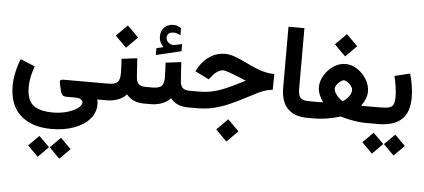

<svg xmlns="http://www.w3.org/2000/svg" viewBox="-66 -831 3216 1458"><g transform="rotate(5 1542.0 -102.0)"><path d="M183.1 -209Q169.4 -171.4 160.4 -130.9Q151.4 -90.3 151.4 -48.8Q151.4 49.3 199.5 88.6Q247.6 127.9 351.1 127.9Q411.6 127.9 460.9 113Q510.3 98.1 539.3 76.2Q568.4 54.2 568.4 32.7Q568.4 22.9 556.2 11.5Q543.9 0 507.8 0H444.3Q421.9 0 412.4 -10.3Q402.8 -20.5 398.9 -36.6L386.2 -90.3Q380.9 -112.8 386 -119.9Q391.1 -127 410.2 -127H711.4V0H677.2Q681.6 12.2 682.4 20.8Q683.1 29.3 683.1 36.1Q683.1 101.6 639.6 150.4Q596.2 199.2 521 226.3Q445.8 253.4 351.6 253.4Q200.7 253.4 114.7 176.8Q28.8 100.1 28.8 -49.3Q28.8 -96.7 41.3 -153.6Q53.7 -210.4 72.8 -253.9ZM350.1 393.1 429.7 314 509.3 393.6 429.7 473.1ZM185.5 393.1 265.1 314 344.7 393.1 265.1 473.1Z M1046.9 0H1035.2Q945.3 0 900.9 -58.1Q873 -28.8 834.5 -14.4Q795.9 0 751 0H691.9V-127H751Q803.2 -127 821.5 -146Q839.8 -165 839.8 -213.4Q839.8 -239.7 838.1 -268.6Q836.4 -297.4 835 -323.7L953.6 -338.4L962.9 -197.8Q965.3 -159.2 981.9 -143.1Q998.5 -127 1036.1 -127H1046.9ZM776.4 -495.6 861.3 -580.1 946.3 -495.6 861.3 -410.6Z M1382.3 0H1370.6Q1280.8 0 1236.3 -58.1Q1208.5 -28.8 1169.9 -14.4Q1131.3 0 1086.4 0H1027.3V-127H1086.4Q1138.7 -127 1157 -146Q1175.3 -165 1175.3 -213.4Q1175.3 -239.7 1173.6 -268.6Q1171.9 -297.4 1170.4 -323.7L1289.1 -338.4L1298.3 -197.8Q1300.8 -159.2 1317.4 -143.1Q1334 -127 1371.6 -127H1382.3ZM1144 -439.5Q1129.4 -455.1 1119.9 -474.4Q1110.4 -493.7 1110.4 -519.5Q1110.4 -538.6 1115.7 -553.7Q1121.1 -568.8 1130.4 -580.6Q1143.6 -597.2 1163.1 -606Q1182.6 -614.7 1203.1 -614.7Q1224.1 -614.7 1237.3 -609.4Q1250.5 -604 1264.6 -595.7L1265.1 -540.5Q1250.5 -548.3 1237.8 -552.5Q1225.1 -556.6 1210 -556.6Q1201.2 -556.6 1191.4 -554.2Q1181.6 -551.8 1174.3 -544.9Q1162.1 -533.7 1162.1 -513.2Q1162.1 -498 1172.4 -484.4Q1182.6 -470.7 1206.1 -463.9Q1208.5 -463.4 1210.9 -462.6Q1213.4 -461.9 1215.8 -461.9Q1218.3 -461.9 1220.2 -461.9L1283.7 -475.1V-420.9L1091.8 -375V-427.2Z M1597.7 147.9 1682.6 63.5 1767.6 147.9 1682.6 232.9ZM1362.8 0V-127H1442.4Q1498 -127 1546.6 -138.2Q1595.2 -149.4 1645 -170.9Q1694.8 -192.4 1754.4 -222.7L1789.1 -240.7Q1780.8 -243.7 1770.3 -248.3Q1759.8 -252.9 1737.8 -261.7Q1688.5 -281.7 1657 -292.7Q1625.5 -303.7 1614.3 -303.7Q1592.8 -303.7 1570.3 -290Q1547.9 -276.4 1531.7 -255.4L1508.3 -225.6L1401.9 -278.8L1419.4 -310.1Q1451.7 -364.3 1502.4 -397Q1553.2 -429.7 1614.7 -429.7Q1649.9 -429.7 1688.7 -415.8Q1727.5 -401.9 1771 -380.9Q1827.1 -353.5 1864.7 -338.6Q1902.3 -323.7 1933.3 -317.1Q1964.4 -310.5 2001 -308.6L1999 -189.5Q1970.7 -186 1947.3 -179.4Q1923.8 -172.9 1891.1 -157.2Q1858.4 -141.6 1802.2 -111.8Q1742.2 -80.1 1685.3 -54.9Q1628.4 -29.8 1568.8 -14.9Q1509.3 0 1440.9 0Z M2291 0H2278.8Q2182.6 0 2129.6 -52.5Q2076.7 -105 2076.7 -217.3V-676.8H2198.2V-216.8Q2198.2 -161.6 2217.5 -144.3Q2236.8 -127 2278.8 -127H2291Z M2439.5 -574.7 2524.4 -659.2 2609.4 -574.7 2524.4 -489.7ZM2678.2 -127.4Q2690.9 -127 2700.9 -127Q2710.9 -127 2719.2 -127H2765.6V0H2720.7Q2696.8 0 2663.6 -4.2Q2630.4 -8.3 2595.7 -15.6Q2561 -22.9 2531.7 -32.7Q2502 -22.5 2466.3 -15.1Q2430.7 -7.8 2396.5 -3.9Q2362.3 0 2336.9 0H2271.5V-127H2337.4Q2349.6 -127 2361.3 -127Q2373 -127 2388.7 -127.9Q2370.1 -153.8 2358.4 -182.4Q2346.7 -210.9 2346.7 -241.2Q2346.7 -275.4 2362.1 -309.3Q2377.4 -343.3 2403.8 -371.1Q2430.2 -398.9 2463.4 -415.8Q2496.6 -432.6 2532.2 -432.6Q2568.8 -432.6 2602.8 -416Q2636.7 -399.4 2663.3 -371.3Q2689.9 -343.3 2705.3 -309.1Q2720.7 -274.9 2720.7 -240.2Q2720.7 -209.5 2709 -181.4Q2697.3 -153.3 2678.2 -127.4ZM2532.2 -308.1Q2520.5 -308.1 2505.4 -296.9Q2490.2 -285.6 2479 -269.8Q2467.8 -253.9 2467.8 -239.3Q2467.8 -222.7 2478.8 -204.8Q2489.7 -187 2505.1 -172.1Q2520.5 -157.2 2534.2 -148.9Q2557.6 -161.1 2578.6 -187Q2599.6 -212.9 2599.6 -240.2Q2599.6 -254.4 2587.6 -270.3Q2575.7 -286.1 2559.8 -297.1Q2543.9 -308.1 2532.2 -308.1Z M3027.8 -403.3Q3040.5 -361.8 3048.1 -313Q3055.7 -264.2 3055.7 -222.7Q3055.7 -106.9 2995.6 -53.5Q2935.5 0 2818.8 0H2746.1V-127H2818.8Q2865.2 -127 2889.9 -133.1Q2914.6 -139.2 2923.8 -159.2Q2933.1 -179.2 2933.1 -221.2Q2933.1 -252.4 2926.3 -296.1Q2919.4 -339.8 2911.1 -374.5ZM2876.5 147.9 2956.1 68.8 3035.6 148.4 2956.1 228ZM2711.9 147.9 2791.5 68.8 2871.1 147.9 2791.5 228Z"/></g></svg>

Font: Vazir UI
Style: Bold-UI
Weight: 700
Designer: Saber Rastikerdar
Foundry: Saber Rastikerdar
Version: Version 30.1.0